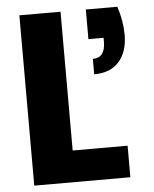

<svg xmlns="http://www.w3.org/2000/svg" viewBox="-51 -751 635 794"><g transform="rotate(-5 266.0 -353.5)"><path d="M59.1 0V-707H230V-130.9H458V0ZM346.2 -437V-501Q397.9 -501 397.9 -567.9V-584H335V-707H465.8Q485.8 -646 485.8 -588.9Q485.8 -518.6 449.7 -477.8Q413.6 -437 346.2 -437Z"/></g></svg>

Font: Biathlonist
Style: Bold
Weight: 700
Designer: Go4gold
Foundry: Go4gold
Version: Version 3.010;FEAKit 1.0